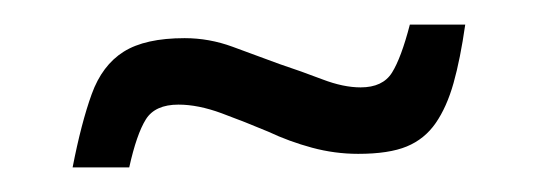

<svg xmlns="http://www.w3.org/2000/svg" viewBox="-20 -381 443 156"><path d="M39 -245Q46 -281 54.5 -304.5Q63 -328 80.5 -339Q98 -350 130 -350Q150 -350 169 -343Q188 -336 207 -329Q225 -323 242 -316.5Q259 -310 273 -310Q291 -310 298.5 -322Q306 -334 313 -361H358Q354 -333 348.5 -313.5Q343 -294 334 -281Q325 -268 310.5 -262Q296 -256 271 -256Q252 -256 233.5 -261Q215 -266 198 -274Q179 -282 160 -289Q141 -296 125 -296Q106 -296 98.5 -284Q91 -272 85 -245Z"/></svg>

Font: Saira UltraCondensed Medium
Style: Italic
Weight: 500
Width: 1
Italic angle: -12°
Designer: Hector Gatti with collaboration of the Omnibus-Type team
Foundry: Omnibus-Type
Version: Version 1.101